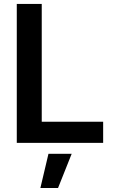

<svg xmlns="http://www.w3.org/2000/svg" viewBox="-20 -727 581 977"><path d="M65.4 -707H192.4V-107.4H504.9V0H65.4ZM226.6 55.7H344.7L275.4 229.5H185.5Z"/></svg>

Font: Pretendard SemiBold
Style: Regular
Weight: 600
Designer: Base glyphs from Inter by Rasmus Andersson; Hangeul glyphs from Noto Sans CJK(Source Han Sans) by Jang Soo-young and Kan
Foundry: Kil Hyung-jin
Version: Version 1.309